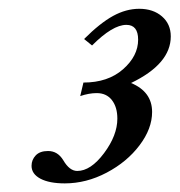

<svg xmlns="http://www.w3.org/2000/svg" viewBox="-20 -664 409 437"><path d="M127.4 -246.6Q92.3 -246.6 72 -257.3Q51.8 -268.1 51.8 -286.6Q51.8 -300.3 61.3 -310.3Q70.8 -320.3 89.4 -320.3Q111.3 -320.3 124 -299.3Q138.2 -274.9 155.8 -274.9Q186.5 -274.9 216.8 -315.4Q247.1 -356 247.1 -394Q247.1 -420.4 234.6 -436.3Q222.2 -452.1 200.2 -452.1Q182.6 -452.1 162.6 -445.3L169.9 -476.1Q225.6 -476.1 260 -506.3Q294.4 -536.6 294.4 -573.7Q294.4 -607.4 267.6 -607.4Q236.3 -607.4 189.5 -560.5L171.4 -575.2Q207.5 -611.3 237.3 -627.7Q267.1 -644 296.9 -644Q328.6 -644 348.6 -626.7Q368.7 -609.4 368.7 -581.1Q368.7 -518.6 278.3 -475.1Q326.2 -455.1 326.2 -409.2Q326.2 -371.1 297.6 -333.3Q269 -295.4 222.7 -271Q176.3 -246.6 127.4 -246.6Z"/></svg>

Font: Elstob 18pt Medium
Style: Italic
Weight: 500
Italic angle: -20°
Designer: Peter S. Baker
Version: Version 1.015